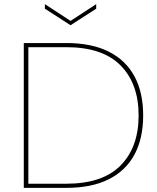

<svg xmlns="http://www.w3.org/2000/svg" viewBox="-20 -908 759 928"><path d="M445 -888V-866L321 -786L197 -866V-888L321 -807ZM300 -700Q423 -700 505.5 -658.5Q588 -617 630 -539Q672 -461 672 -350Q672 -239 630 -161Q588 -83 505.5 -41.5Q423 0 300 0H95V-700ZM300 -20Q476 -20 563 -108.5Q650 -197 650 -350Q650 -503 563 -591.5Q476 -680 300 -680H117V-20Z"/></svg>

Font: Albert Sans Thin
Style: Regular
Weight: 250
Designer: Andreas Rasmussen
Foundry: a.Foundry
Version: Version 1.025